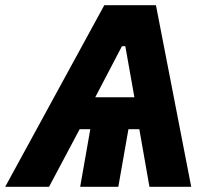

<svg xmlns="http://www.w3.org/2000/svg" viewBox="-70 -720 797 740"><path d="M-50 0H119L237 -222H278L239 0H386L425 -222H467L506 0H667L531 -700H332ZM297 -345 400 -542H413L448 -345Z"/></svg>

Font: Fixel Text 20240404
Style: Bold Italic
Weight: 700
Width: 4
Italic angle: -10°
Designer: AlfaBravo + MacPaw
Foundry: Kyrylo Tkachov, Marchela Mozhyna, Serhii Makarenko, Maria Weinstein, Zakhar Kryvoshyya
Version: Version 1.211;Glyphs 3.2 (3225)